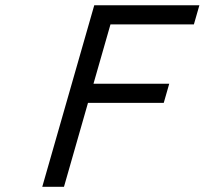

<svg xmlns="http://www.w3.org/2000/svg" viewBox="-20 -714 782 734"><path d="M402.3 -620.6 337.4 -394H627L606 -320.8H316.4L224.6 0H141.6L340.3 -693.8H742.2L721.2 -620.6Z"/></svg>

Font: Cantarell
Style: Italic
Weight: 400
Italic angle: -16°
Designer: Dave Crossland
Version: Version 1.004